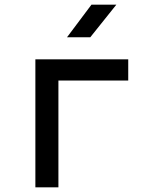

<svg xmlns="http://www.w3.org/2000/svg" viewBox="-20 -805 640 825"><path d="M132 0V-550H531V-459H231V0ZM268 -645 373 -785H480L368 -645Z"/></svg>

Font: JetBrainsMono NFM Medium
Style: Regular
Weight: 500
Monospace: yes
Designer: Philipp Nurullin, Konstantin Bulenkov
Foundry: JetBrains
Version: Version 2.304; ttfautohint (v1.8.4.7-5d5b);Nerd Fonts 3.3.0